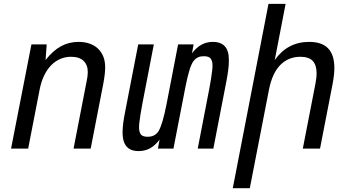

<svg xmlns="http://www.w3.org/2000/svg" viewBox="-20 -780 1846 1008"><path d="M145 -546.9H225.1L219.2 -464.8Q257.3 -513.7 299.6 -536.9Q341.8 -560.1 392.1 -560.1Q424.3 -560.1 450.2 -551Q476.1 -542 494.4 -524.7Q512.7 -507.3 522.5 -482.7Q532.2 -458 532.2 -426.8Q532.2 -409.7 529.5 -387Q526.9 -364.3 522 -338.9L456.1 0H366.2L432.1 -339.4Q433.1 -341.8 433.6 -346.2Q440.9 -380.4 440.9 -400.9Q440.9 -439.5 418.5 -460.7Q396 -481.9 353 -481.9Q322.3 -481.9 295.7 -470.2Q269 -458.5 247.8 -436.5Q226.6 -414.6 211.2 -382.3Q195.8 -350.1 188 -309.1L127.9 0H38.1Z M708 13.2Q675.3 13.2 656.2 -0.2Q637.2 -13.7 629.4 -39.1Q623.5 -58.1 623.5 -85Q623.5 -106 626.7 -132.1Q629.9 -158.2 636.7 -191.9L705.6 -546.9H787.6L727.1 -233.9Q721.2 -203.1 717.5 -179.2Q713.9 -155.3 711.9 -139.2Q710.9 -131.3 710.4 -124.3Q710 -117.2 710 -110.8Q710 -87.4 719.2 -74.7Q728.5 -62 754.9 -62Q775.4 -62 789.6 -69.8Q803.7 -77.6 812.5 -91.8Q822.8 -108.9 833.3 -144Q843.8 -179.2 854.5 -233.9L915 -546.9H996.6L987.8 -500Q1011.2 -530.8 1037.8 -545.4Q1064.5 -560.1 1097.7 -560.1Q1160.6 -560.1 1176.3 -507.8Q1179.2 -498 1180.4 -486.6Q1181.6 -475.1 1181.6 -461.9Q1181.6 -439.5 1178.2 -412.6Q1174.8 -385.7 1168.9 -355L1100.1 0H1018.1L1078.6 -313Q1084 -339.8 1087.6 -364.3Q1091.3 -388.7 1093.8 -408.2Q1094.7 -416 1095.2 -423.1Q1095.7 -430.2 1095.7 -436.5Q1095.7 -459.5 1086.2 -472.2Q1076.7 -484.9 1049.8 -484.9Q1032.2 -484.9 1020 -479.2Q1007.8 -473.6 999.3 -463.6Q990.7 -453.6 984.9 -439.9Q979 -426.3 974.1 -409.7Q969.2 -394 964.4 -374Q959.5 -354 954.6 -329.1L890.6 0H809.1L817.9 -46.9Q793 -14.6 766.4 -0.7Q739.7 13.2 708 13.2Z M1389.6 -759.8H1479.5L1422.4 -464.8Q1489.7 -560.1 1603 -560.1Q1669.9 -560.1 1702.6 -526.1Q1735.4 -492.2 1735.4 -422.4Q1735.4 -403.8 1732.9 -383.1Q1730.5 -362.3 1726.1 -338.9L1660.2 0H1569.8L1635.7 -338.9Q1638.7 -354.5 1640.4 -368.7Q1642.1 -382.8 1642.1 -395Q1642.1 -439.5 1621.3 -460.7Q1600.6 -481.9 1557.1 -481.9Q1494.6 -481.9 1451.9 -439.2Q1409.2 -396.5 1392.1 -309.1L1291.5 208H1202.1Z"/></svg>

Font: Hack
Style: Italic
Weight: 400
Italic angle: -11°
Monospace: yes
Designer: Christopher Simpkins
Foundry: Christopher Simpkins
Version: Version 2.019; ttfautohint (v1.4.1) -l 4 -r 80 -G 350 -x 0 -